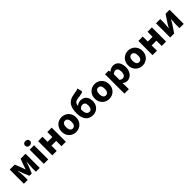

<svg xmlns="http://www.w3.org/2000/svg" viewBox="542 -2914 5226 5226"><g transform="rotate(-45 3155.0 -300.5)"><path d="M78 -545H271L343 -364Q357 -328 377 -268L385 -243H389Q410 -308 430 -364L498 -545H688V0H540V-130Q540 -187 558 -370H553L496 -215L429 -47H338L268 -215L213 -370H209Q216 -312 221.5 -241.5Q227 -171 227 -130V0H78Z M845 -545H1015V0H845ZM834 -709Q834 -748 860.5 -771.5Q887 -795 929 -795Q971 -795 997 -771.5Q1023 -748 1023 -709Q1023 -670 997 -646Q971 -622 929 -622Q887 -622 860.5 -646Q834 -670 834 -709Z M1172 -545H1342V-351H1525V-545H1694V0H1525V-203H1342V0H1172Z M1806 -273Q1806 -360 1844.5 -425Q1883 -490 1946.5 -524.5Q2010 -559 2083 -559Q2157 -559 2221 -524.5Q2285 -490 2323.5 -425Q2362 -360 2362 -273Q2362 -186 2323.5 -121Q2285 -56 2221 -21.5Q2157 13 2083 13Q2010 13 1946.5 -21.5Q1883 -56 1844.5 -121Q1806 -186 1806 -273ZM2189 -273Q2189 -343 2162.5 -383Q2136 -423 2083 -423Q2032 -423 2005.5 -383Q1979 -343 1979 -273Q1979 -203 2005.5 -162Q2032 -121 2083 -121Q2135 -121 2162 -162Q2189 -203 2189 -273Z M2448 -342Q2448 -497 2492 -585.5Q2536 -674 2613 -713.5Q2690 -753 2807 -768Q2858 -775 2887 -782Q2916 -789 2945 -801L2976 -655Q2938 -626 2841 -614Q2750 -603 2709 -591Q2668 -579 2645.5 -549Q2623 -519 2616 -454Q2646 -484 2688.5 -500.5Q2731 -517 2778 -517Q2839 -517 2889 -488.5Q2939 -460 2968.5 -403Q2998 -346 2998 -265Q2998 -183 2963 -119.5Q2928 -56 2867.5 -21.5Q2807 13 2731 13Q2596 13 2522 -80Q2448 -173 2448 -342ZM2729 -121Q2776 -121 2801.5 -160Q2827 -199 2827 -265Q2827 -335 2801 -365Q2775 -395 2726 -395Q2658 -395 2610 -331V-302Q2610 -212 2641 -166.5Q2672 -121 2729 -121Z M3081 -273Q3081 -360 3119.5 -425Q3158 -490 3221.5 -524.5Q3285 -559 3358 -559Q3432 -559 3496 -524.5Q3560 -490 3598.5 -425Q3637 -360 3637 -273Q3637 -186 3598.5 -121Q3560 -56 3496 -21.5Q3432 13 3358 13Q3285 13 3221.5 -21.5Q3158 -56 3119.5 -121Q3081 -186 3081 -273ZM3464 -273Q3464 -343 3437.5 -383Q3411 -423 3358 -423Q3307 -423 3280.5 -383Q3254 -343 3254 -273Q3254 -203 3280.5 -162Q3307 -121 3358 -121Q3410 -121 3437 -162Q3464 -203 3464 -273Z M3748 -545H3887L3898 -493H3903Q3939 -524 3981 -541.5Q4023 -559 4066 -559Q4135 -559 4185 -524.5Q4235 -490 4261.5 -427.5Q4288 -365 4288 -281Q4288 -191 4254.5 -124.5Q4221 -58 4166.5 -22.5Q4112 13 4049 13Q3975 13 3912 -43L3918 42V200H3748ZM4116 -279Q4116 -422 4017 -422Q3966 -422 3918 -375V-157Q3960 -124 4008 -124Q4057 -124 4086.5 -162Q4116 -200 4116 -279Z M4363 -273Q4363 -360 4401.5 -425Q4440 -490 4503.5 -524.5Q4567 -559 4640 -559Q4714 -559 4778 -524.5Q4842 -490 4880.5 -425Q4919 -360 4919 -273Q4919 -186 4880.5 -121Q4842 -56 4778 -21.5Q4714 13 4640 13Q4567 13 4503.5 -21.5Q4440 -56 4401.5 -121Q4363 -186 4363 -273ZM4746 -273Q4746 -343 4719.5 -383Q4693 -423 4640 -423Q4589 -423 4562.5 -383Q4536 -343 4536 -273Q4536 -203 4562.5 -162Q4589 -121 4640 -121Q4692 -121 4719 -162Q4746 -203 4746 -273Z M5030 -545H5200V-351H5383V-545H5552V0H5383V-203H5200V0H5030Z M5709 -545H5873V-401Q5873 -346 5858 -207H5863Q5875 -231 5895 -265Q5915 -299 5930 -322L6077 -545H6231V0H6068V-145Q6068 -173 6071 -212Q6074 -251 6078 -291L6083 -338H6078Q6041 -266 6013 -224L5864 0H5709Z"/></g></svg>

Font: Nebula Sans Bold
Style: Regular
Weight: 700
Designer: Paul D. Hunt for Adobe (as Source Sans)
Foundry: Nebula Entertainment & Broadcasting LLC
Version: Version 1.010